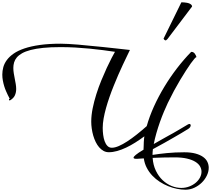

<svg xmlns="http://www.w3.org/2000/svg" viewBox="-66 -1285 1841 1675"><path d="M1650.4 -778.3Q1649.9 -778.3 1649.9 -778.8L1650.4 -779.3Q1650.4 -778.8 1650.4 -778.3ZM1515.6 354.5Q1552.7 354.5 1585 342Q1617.2 329.6 1641.1 309.6Q1665 289.6 1678.5 264.2Q1691.9 238.8 1691.9 212.9Q1691.9 189 1679.2 166.5Q1666.5 144 1638.2 126.5Q1609.9 108.9 1565.2 98.4Q1520.5 87.9 1456.5 87.9Q1406.7 87.9 1357.7 89.1Q1308.6 90.3 1265.6 92.3Q1270 155.3 1293.7 204.3Q1317.4 253.4 1352.5 286.6Q1387.7 319.8 1430.4 337.2Q1473.1 354.5 1515.6 354.5ZM1286.1 -34.7 1348.6 -70.3 1400.9 -99.6 1445.3 -124 1485.8 -147.5 1575.7 -200.7Q1581.5 -203.6 1586.4 -203.6Q1591.8 -203.6 1594.7 -200Q1597.7 -196.3 1597.7 -190.9Q1597.7 -184.1 1592.3 -175.5Q1586.9 -167 1575.7 -160.2L1517.1 -124.5L1449.2 -85L1368.7 -39.1L1272.5 13.7L1268.1 15.1Q1266.1 29.3 1265.4 42.2Q1264.6 55.2 1264.6 66.4Q1317.9 57.6 1389.9 50.5Q1461.9 43.5 1541.5 43.5Q1599.6 43.5 1640.1 54.7Q1680.7 65.9 1706.3 84.5Q1731.9 103 1743.4 127.4Q1754.9 151.9 1754.9 178.7Q1754.9 212.4 1738.5 246.6Q1722.2 280.8 1694.3 308.1Q1666.5 335.4 1629.6 352.8Q1592.8 370.1 1551.3 370.1Q1516.6 370.1 1478 362.3Q1439.5 354.5 1401.1 339.1Q1362.8 323.7 1327.4 300.8Q1292 277.8 1263.2 247.6Q1234.4 217.3 1214.6 179.4Q1194.8 141.6 1188.5 96.7L1143.1 99.6Q1138.2 100.1 1134 100.3Q1129.9 100.6 1126 100.6Q1113.3 100.6 1106.2 98.4Q1099.1 96.2 1099.1 89.8Q1099.1 82.5 1118.4 66.2Q1137.7 49.8 1186 21Q1186.5 4.4 1187.5 -12.7L1188.5 -45.9Q1189.5 -62 1190.7 -75Q1191.9 -87.9 1193.4 -95.7Q1153.8 -66.4 1113.5 -41Q1073.2 -15.6 1033.9 2.9Q994.6 21.5 956.5 32.2Q918.5 43 883.3 43Q857.9 43 836.9 31.2Q815.9 19.5 798.8 -0.2Q781.7 -20 768.8 -46.4Q755.9 -72.8 747.3 -102.5Q738.8 -132.3 734.4 -163.6Q730 -194.8 730 -224.1Q730 -278.3 742.4 -339.8Q754.9 -401.4 774.4 -463.1Q793.9 -524.9 818.1 -583.7Q842.3 -642.6 865.2 -692.1Q888.2 -741.7 907.5 -778.6Q926.8 -815.4 937 -833Q887.7 -840.3 831.8 -847.7Q775.9 -855 715.6 -860.8Q655.3 -866.7 591.1 -870.4Q526.9 -874 460.9 -874Q375 -874 311 -867.4Q247.1 -860.8 201.4 -848.9Q155.8 -836.9 126.5 -820.3Q97.2 -803.7 80.3 -783.4Q63.5 -763.2 56.9 -740Q50.3 -716.8 50.3 -692.4Q50.3 -669.4 54.2 -645.8Q58.1 -622.1 62.7 -598.6Q67.4 -575.2 71.3 -552.2Q75.2 -529.3 75.2 -508.3Q75.2 -478.5 63.7 -452.9Q52.2 -427.2 21 -409.2Q20.5 -408.7 19 -408.7Q16.6 -408.7 15.1 -410.2Q13.7 -411.6 12.9 -413.3Q12.2 -415 12.2 -416.5V-418.5Q12.2 -419.4 13.4 -420.2Q14.6 -420.9 15.6 -421.9L19 -423.3Q19 -424.3 14.2 -432.9Q9.3 -441.4 2.2 -456.1Q-4.9 -470.7 -13.4 -490.2Q-22 -509.8 -29.1 -532.7Q-36.1 -555.7 -41 -581.5Q-45.9 -607.4 -45.9 -634.3Q-45.9 -666.5 -37.1 -699Q-28.3 -731.4 -6.1 -761.5Q16.1 -791.5 53.2 -817.4Q90.3 -843.3 147.2 -862.5Q204.1 -881.8 282.2 -892.8Q360.4 -903.8 464.4 -903.8Q492.2 -903.8 531.2 -901.6Q570.3 -899.4 617.7 -895.5L719.2 -885.7Q773.4 -880.9 831.1 -875L948.2 -862.3L1067.4 -849.1L1040 -792L1004.9 -718.3L965.8 -631.8L926.3 -537.1Q906.7 -488.8 889.4 -439.2Q872.1 -389.6 858.9 -342.3Q845.7 -294.9 837.9 -251Q830.1 -207 830.1 -169.4Q830.1 -139.6 834 -108.9Q837.9 -78.1 846.9 -53Q856 -27.8 871.3 -12Q886.7 3.9 909.7 3.9Q936 3.9 970.5 -11Q1004.9 -25.9 1044.2 -51.5Q1083.5 -77.1 1126.7 -111.3Q1169.9 -145.5 1213.9 -184.6Q1237.8 -269.5 1277.3 -356.7Q1316.9 -443.8 1367.7 -527.8Q1418.5 -611.8 1477.8 -689Q1537.1 -766.1 1600.6 -831.1Q1601.1 -832.5 1605 -832.5Q1614.3 -832.5 1621.6 -827.9Q1628.9 -823.2 1634 -816.2Q1639.2 -809.1 1642.8 -801Q1646.5 -793 1648.4 -786.1Q1647.9 -786.6 1647 -786.6Q1642.6 -786.6 1629.9 -772.2Q1617.2 -757.8 1598.4 -731.7Q1579.6 -705.6 1556.2 -668.9L1506.3 -588.4L1452.1 -493.2Q1426.3 -444.8 1397.9 -386.7Q1381.3 -352.5 1364.3 -311Q1346.2 -268.1 1329.3 -220.5Q1312.5 -172.9 1298.3 -123.5Q1284.2 -74.2 1275.4 -28.8ZM1648.4 -786.1Q1649.9 -784.7 1649.9 -779.8Q1649.9 -781.7 1648.4 -786.1ZM1516.1 -1264.6Q1517.6 -1264.6 1524.9 -1264.6Q1532.2 -1264.6 1542.5 -1263.7Q1552.7 -1262.7 1564.5 -1260.7Q1576.2 -1258.8 1585.9 -1254.6Q1595.7 -1250.5 1602.5 -1244.1Q1609.4 -1237.8 1609.9 -1228.5L1395 -944.3L1381.8 -932.6Q1373 -932.6 1368.2 -937.5Q1363.3 -942.4 1360.8 -947.8Z"/></svg>

Font: Meddon
Style: Regular
Weight: 400
Designer: Vernon Adams
Foundry: Vernon Adams
Version: Version 1.000